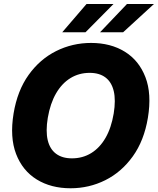

<svg xmlns="http://www.w3.org/2000/svg" viewBox="-20 -958 811 987"><path d="M342.8 9.8Q242.2 9.8 168.9 -35.4Q95.7 -80.6 62.7 -166.5Q29.8 -252.4 49.8 -374.5Q69.3 -492.2 127.2 -573Q185.1 -653.8 268.8 -695.6Q352.5 -737.3 448.2 -737.3Q548.3 -737.3 621.3 -692.4Q694.3 -647.5 727.5 -561.5Q760.7 -475.6 740.2 -352.1Q720.7 -234.9 662.6 -154.1Q604.5 -73.2 521.2 -31.7Q438 9.8 342.8 9.8ZM349.6 -144Q404.8 -144 448.7 -170.9Q492.7 -197.8 522.5 -249.3Q552.2 -300.8 564.5 -374.5Q575.7 -443.4 564.7 -489.7Q553.7 -536.1 522.2 -559.8Q490.7 -583.5 440.9 -583.5Q386.2 -583.5 342 -556.4Q297.9 -529.3 268.1 -477.8Q238.3 -426.3 225.6 -352.1Q214.4 -283.7 225.3 -237.5Q236.3 -191.4 268.1 -167.7Q299.8 -144 349.6 -144ZM494.1 -792 632.8 -937.5H771.5L612.8 -792ZM299.8 -792 424.8 -937.5H563.5L419.4 -792Z"/></svg>

Font: Inter Tight ExtraBold
Style: Italic
Weight: 800
Italic angle: -9.39999°
Designer: Rasmus Andersson
Foundry: rsms
Version: Version 3.004